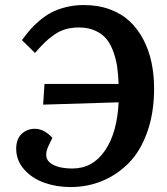

<svg xmlns="http://www.w3.org/2000/svg" viewBox="-20 -735 667 769"><path d="M455.1 -398.9Q453.6 -436 449.5 -465.8Q445.3 -495.6 434.6 -526.4Q423.8 -557.1 407.2 -577.9Q390.6 -598.6 362.3 -611.8Q334 -625 296.9 -625Q267.6 -625 243.4 -618.2Q219.2 -611.3 197.5 -596.2Q175.8 -581.1 159.4 -565.2Q143.1 -549.3 120.1 -522.9L67.9 -574.2Q84.5 -597.2 99.6 -614.7Q114.7 -632.3 137.9 -652.1Q161.1 -671.9 185.5 -684.8Q210 -697.8 243.9 -706.3Q277.8 -714.8 315.9 -714.8Q373.5 -714.8 420.7 -697.3Q467.8 -679.7 500.2 -648.9Q532.7 -618.2 554.7 -575.7Q576.7 -533.2 586.9 -484.4Q597.2 -435.5 597.2 -380.9Q597.2 -283.2 569.8 -206.3Q542.5 -129.4 495.6 -82Q448.7 -34.7 389.4 -10.3Q330.1 14.2 262.2 14.2Q206.1 14.2 157.2 -3.2Q108.4 -20.5 76.7 -56.4Q44.9 -92.3 44.9 -139.2Q44.9 -178.2 66.7 -198.7Q88.4 -219.2 120.1 -219.2Q155.8 -219.2 189.9 -183.1L172.9 -147.9Q162.6 -124 165.8 -107.2Q168.9 -90.3 184.8 -79.8Q200.7 -69.3 222.2 -64.7Q243.7 -60.1 270 -60.1Q351.1 -60.1 400.1 -131.3Q449.2 -202.6 455.1 -325.2L152.8 -315.9L158.2 -398.9Z"/></svg>

Font: Literata Book
Style: Bold Italic
Weight: 700
Italic angle: -3°
Designer: Latin by Veronika Burian and Jose Scaglione. Greek by Irene Vlachou. Cyrillic by Vera Evstafieva
Foundry: TypeTogether
Version: Version 1.003;PS 001.003;hotconv 1.0.88;makeotf.lib2.5.64775